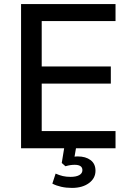

<svg xmlns="http://www.w3.org/2000/svg" viewBox="-20 -725 631 939"><path d="M83 0V-705H545V-622H184V-400H522V-316H184V-84H545V0ZM332 194Q304 194 279.5 188.5Q255 183 236 173L252 124Q270 132 287 136Q304 140 325 140Q352 140 367.5 131.5Q383 123 383 107Q383 81 345 81Q335 81 324.5 82.5Q314 84 300 88L282 72L297 -20H355L342 56L314 47Q326 44 338 42Q350 40 360 40Q399 40 423 58Q447 76 447 110Q447 147 415 170.5Q383 194 332 194Z"/></svg>

Font: Mulish ExtraLight SemiBold
Style: Regular
Weight: 600
Version: Version 3.603